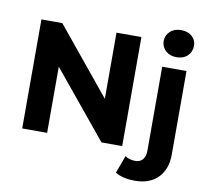

<svg xmlns="http://www.w3.org/2000/svg" viewBox="-101 -899 1316 1214"><g transform="rotate(10 557.5 -292.5)"><path d="M83 0V-700H217L630 -196H565V-700H725V0H592L178 -504H243V0ZM840 202Q804 202 771 194.5Q738 187 715 172L757 59Q784 78 823 78Q852 78 869.5 58.5Q887 39 887 0V-538H1043V-1Q1043 92 990 147Q937 202 840 202ZM965 -613Q922 -613 895 -638Q868 -663 868 -700Q868 -737 895 -762Q922 -787 965 -787Q1008 -787 1035 -763.5Q1062 -740 1062 -703Q1062 -664 1035.5 -638.5Q1009 -613 965 -613Z"/></g></svg>

Font: MOST Montserrat
Style: Bold
Weight: 700
Designer: Julieta Ulanovsky
Foundry: Julieta Ulanovsky
Version: Version 8.000;March 11, 2024;FontCreator 15.0.0.2926 64-bit